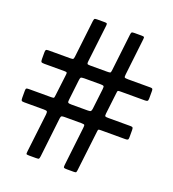

<svg xmlns="http://www.w3.org/2000/svg" viewBox="-162 -921 984 1092"><g transform="rotate(20 330.0 -375.0)"><path d="M237 -805H282.5Q293.5 -805 296.5 -802.8Q299.5 -800.5 298.5 -790L272 -564.5Q270.5 -552 273 -548.5Q275.5 -545 290 -545H391.5Q407.5 -545 411.5 -547Q415.5 -549 417 -564L443 -787.5Q444.5 -799.5 447.5 -802.2Q450.5 -805 464.5 -805H505.5Q519.5 -805 522 -802.5Q524.5 -800 523 -788.5L497.5 -567Q495.5 -551.5 498.8 -548.2Q502 -545 520 -545H655.5Q664.5 -545 667.2 -541.8Q670 -538.5 670 -529.5V-483.5Q670 -471 665.5 -468Q661 -465 649.5 -465H505Q492 -465 488.5 -463.5Q485 -462 484 -450.5L468.5 -319.5Q467 -305.5 470.2 -302.8Q473.5 -300 489 -300H623.5Q634.5 -300 637.2 -296.2Q640 -292.5 640 -281.5V-237.5Q640 -225.5 635.8 -222.8Q631.5 -220 620.5 -220H473.5Q461 -220 458.8 -218Q456.5 -216 455.5 -205.5L426.5 39.5Q425 50 422.8 52.5Q420.5 55 409 55H367.5Q353.5 55 349.8 52.5Q346 50 347.5 36.5L374.5 -196.5Q376 -210.5 374.8 -215.2Q373.5 -220 355.5 -220H255Q241.5 -220 236.5 -217.8Q231.5 -215.5 230 -203L202.5 36Q200.5 49.5 198 52.2Q195.5 55 180 55H139Q122.5 55 121.8 51Q121 47 122.5 32.5L149.5 -196.5Q151 -211 148.2 -215.5Q145.5 -220 128.5 -220H9Q-4.5 -220 -7.2 -224Q-10 -228 -10 -241.5V-283.5Q-10 -295.5 -6 -297.8Q-2 -300 10.5 -300H143Q158.5 -300 160.2 -303.5Q162 -307 163.5 -320.5L179 -448.5Q180.5 -459 178.2 -462Q176 -465 164 -465H41.5Q27 -465 23.5 -468.8Q20 -472.5 20 -487V-526Q20 -537 22.8 -541Q25.5 -545 37.5 -545H169.5Q184.5 -545 187.5 -548.2Q190.5 -551.5 192 -564L218 -787.5Q219.5 -798 222 -801.5Q224.5 -805 237 -805ZM382 -465H283.5Q265.5 -465 262.5 -460.5Q259.5 -456 258 -442.5L244 -321.5Q242 -307.5 245.8 -303.8Q249.5 -300 265 -300H365.5Q379.5 -300 383.2 -304Q387 -308 388.5 -319.5L403 -442.5Q405 -459 401 -462Q397 -465 382 -465Z"/></g></svg>

Font: Besley* Narrow
Style: Bold
Weight: 700
Width: 4
Designer: Owen Earl
Foundry: indestructible type*
Version: Version 3.000; ttfautohint (v1.8.3)